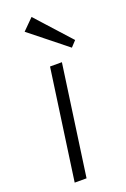

<svg xmlns="http://www.w3.org/2000/svg" viewBox="-151 -833 581 882"><g transform="rotate(-20 139.5 -391.5)"><path d="M187 -540 111 0H53L129 -540ZM279 -615 253 -587 74 -730 127 -783Z"/></g></svg>

Font: Pathway Extreme 8pt Thin 12pt Thin
Style: Italic
Weight: 250
Italic angle: -8°
Version: Version 1.001;gftools[0.9.26]